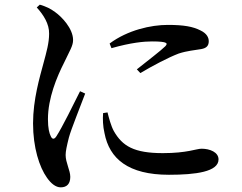

<svg xmlns="http://www.w3.org/2000/svg" viewBox="-20 -769 1040 825"><path d="M451 -582C529 -640 629 -662 701 -662C769 -662 809 -655 842 -638C869 -625 877 -607 877 -592C877 -572 867 -562 844 -558C816 -553 785 -551 748 -539C703 -522 635 -486 583 -455L568 -471C612 -506 672 -552 690 -570C701 -582 704 -591 633 -591C599 -591 543 -586 459 -562ZM442 -286C448 -262 457 -228 469 -206C506 -141 556 -111 680 -111C784 -111 824 -130 846 -130C882 -130 919 -115 919 -84C919 -31 821 -18 706 -18C531 -18 450 -87 429 -197C422 -227 421 -258 423 -283ZM138 -737C167 -705 192 -666 191 -624C191 -585 180 -546 167 -498C151 -438 122 -342 122 -239C122 -135 149 -51 182 -5C199 19 219 36 241 36C268 36 282 20 282 -9C282 -37 262 -70 262 -103C262 -119 267 -142 276 -178C286 -215 326 -313 346 -367L324 -377C299 -327 246 -219 222 -183C213 -169 204 -170 198 -184C192 -196 186 -217 186 -257C186 -347 224 -438 256 -501C280 -552 294 -572 294 -597C294 -647 244 -698 217 -717C197 -732 178 -741 151 -749Z"/></svg>

Font: Noto Serif SC SemiBold
Style: Regular
Weight: 600
Designer: Ryoko NISHIZUKA 西塚涼子 (kana & ideographs); Frank Grießhammer (Latin, Greek & Cyrillic); Wenlong ZHANG 张文龙 (bopomofo); San
Foundry: Adobe
Version: Version 2.001;hotconv 1.1.0;makeotfexe 2.6.0